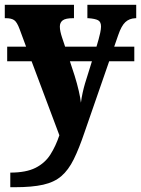

<svg xmlns="http://www.w3.org/2000/svg" viewBox="-22 -556 589 802"><path d="M21 165Q87 165 126.5 145Q166 125 188.5 89.5Q211 54 226 9L110 -300H8V-361H87L60 -434Q49 -464 37 -472Q25 -480 3 -480H-2V-536H287V-480H283Q252 -480 240 -471Q228 -462 228 -445Q228 -435 230.5 -423.5Q233 -412 237 -400L250 -361H381L390 -392Q393 -402 396.5 -418.5Q400 -435 400 -445Q400 -465 387.5 -471.5Q375 -478 347 -480H343V-536H547V-480H544Q518 -479 501.5 -463.5Q485 -448 472 -410L455 -361H539V-300H434L331 -3Q308 65 286 109.5Q264 154 234.5 179.5Q205 205 158.5 215.5Q112 226 40 226H21ZM290 -239Q300 -207 307 -176.5Q314 -146 316 -127Q319 -150 323.5 -170Q328 -190 333 -207L362 -300H270Z"/></svg>

Font: Noto Serif SemiCondensed ExtraBold
Style: Regular
Weight: 800
Width: 4
Designer: Monotype Design Team
Foundry: Monotype Imaging Inc.
Version: Version 2.015